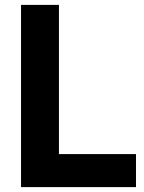

<svg xmlns="http://www.w3.org/2000/svg" viewBox="-20 -765 587 785"><path d="M66 -745H221V-135H536V0H66Z"/></svg>

Font: Evergrow Sans 
Style: ExtraBold
Weight: 800
Foundry: 10Web
Version: Version 1.000